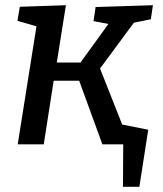

<svg xmlns="http://www.w3.org/2000/svg" viewBox="-20 -548 626 737"><path d="M559 -474 494 -461 364 -285 449 -70 549 -50 515 169H452L453 6H373L284 -238H186L148 6H48L120 -447L47 -468L56 -522L233 -528L198 -308H289L396 -456L339 -467L347 -521L567 -528Z"/></svg>

Font: Bitter Pro Medium
Style: Italic
Weight: 500
Italic angle: -9°
Designer: Sol Matas, and Bitter project Authors
Foundry: Sol Matas
Version: Version 1.010